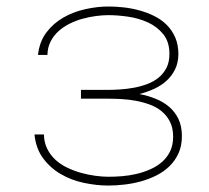

<svg xmlns="http://www.w3.org/2000/svg" viewBox="-20 -558 640 587"><path d="M310.5 -283.2Q328.1 -283.2 348.9 -284.7Q369.6 -286.1 390.4 -290Q411.1 -293.9 430.7 -301.3Q450.2 -308.6 465.1 -320.8Q480 -333 489 -350.6Q498 -368.2 498 -393.1Q498 -430.2 479.2 -453.4Q460.4 -476.6 432.1 -489.5Q403.8 -502.4 371.3 -507.1Q338.9 -511.7 311.5 -511.7Q293.9 -511.7 273.4 -509Q252.9 -506.3 232.4 -500.7Q211.9 -495.1 192.9 -485.6Q173.8 -476.1 158.9 -462.6Q144 -449.2 134.8 -431.2Q125.5 -413.1 125 -390.1H96.2Q100.6 -430.7 121.8 -458.7Q143.1 -486.8 173.8 -504.4Q204.6 -522 241 -530Q277.3 -538.1 311.5 -538.1Q334 -538.1 358.4 -535.4Q382.8 -532.7 406.7 -526.1Q430.7 -519.5 452.1 -508.8Q473.6 -498 490 -481.7Q506.3 -465.3 515.9 -443.1Q525.4 -420.9 525.4 -391.6Q524.9 -365.2 514.9 -345.2Q504.9 -325.2 488.5 -310.5Q472.2 -295.9 450.7 -286.1Q429.2 -276.4 406.2 -270.5Q431.6 -265.6 455.1 -256.3Q478.5 -247.1 496.6 -231.9Q514.6 -216.8 525.4 -194.6Q536.1 -172.4 536.1 -141.6Q536.1 -112.3 525.9 -89.6Q515.6 -66.9 498.3 -50Q481 -33.2 458.3 -21.7Q435.5 -10.3 410.6 -3.4Q385.7 3.4 360.1 6.3Q334.5 9.3 312 9.3Q275.4 9.3 237.1 1.2Q198.7 -6.8 166.5 -25.4Q134.3 -43.9 112.1 -73.7Q89.8 -103.5 85.4 -147H114.3Q114.7 -122.6 124.3 -103.3Q133.8 -84 149.4 -69.6Q165 -55.2 185.5 -45.4Q206.1 -35.6 228 -29.5Q250 -23.4 271.7 -20.5Q293.5 -17.6 312 -17.6Q330.6 -17.6 352.5 -19.3Q374.5 -21 396.5 -26.1Q418.5 -31.2 438.7 -40Q459 -48.8 474.9 -62.5Q490.7 -76.2 500 -95.2Q509.3 -114.3 509.3 -140.1Q509.3 -166.5 499.8 -185.5Q490.2 -204.6 474.6 -217.5Q459 -230.5 438.5 -238Q418 -245.6 395.8 -249.8Q373.5 -253.9 351.6 -255.1Q329.6 -256.3 310.5 -256.3H227.5V-283.2Z"/></svg>

Font: Roboto Mono Thin
Style: Regular
Weight: 250
Designer: Google
Version: Version 2.000985; 2015; ttfautohint (v1.3)